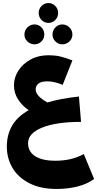

<svg xmlns="http://www.w3.org/2000/svg" viewBox="-20 -873 650 1265"><path d="M600 306Q556 339 492 355.5Q428 372 352 372Q247 372 173 334Q99 296 62 232.5Q25 169 25 93Q25 17 58.5 -43Q92 -103 169 -147Q125 -177 98.5 -219Q72 -261 72 -311Q72 -362 101 -407.5Q130 -453 181.5 -481Q233 -509 299 -509Q341 -509 374.5 -501.5Q408 -494 457 -475L393 -314Q337 -337 294 -337Q251 -337 233 -322Q215 -307 215 -284Q215 -241 292 -198Q379 -224 500 -237L514 -70Q351 -70 258 -32.5Q165 5 165 70Q165 126 211.5 156Q258 186 345 186Q453 186 532 142ZM235 -788Q235 -815 254 -834Q273 -853 299 -853Q325 -853 344 -834Q363 -815 363 -788Q363 -760 344 -741Q325 -722 299 -722Q273 -722 254 -741Q235 -760 235 -788ZM141 -645Q141 -673 160.5 -692.5Q180 -712 208 -712Q234 -712 253 -692.5Q272 -673 272 -645Q272 -619 253 -600Q234 -581 208 -581Q180 -581 160.5 -600Q141 -619 141 -645ZM326 -645Q326 -673 345 -692.5Q364 -712 390 -712Q418 -712 437.5 -692.5Q457 -673 457 -645Q457 -619 437.5 -600Q418 -581 390 -581Q364 -581 345 -600Q326 -619 326 -645Z"/></svg>

Font: FiraGO Heavy
Style: Regular
Weight: 900
Designer: bBox Type
Foundry: bBox Type GmbH
Version: Version 1.001